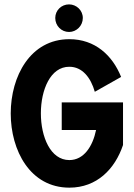

<svg xmlns="http://www.w3.org/2000/svg" viewBox="-20 -864 616 884"><path d="M297.9 -716.8C332 -716.8 361.3 -745.1 361.3 -781.2C361.3 -816.4 332 -843.8 297.9 -843.8C262.7 -843.8 234.4 -816.4 234.4 -781.2C234.4 -745.1 262.7 -716.8 297.9 -716.8ZM546.4 -392.6H264.2V-265.6H422.4C406.7 -189.5 365.7 -127 299.3 -127C124.5 -127 124.5 -557.6 299.3 -556.6C358.9 -556.6 397.9 -506.8 416.5 -441.4L537.6 -509.8C497.6 -609.4 417.5 -683.6 299.3 -683.6C-60.1 -683.6 -61 0 299.3 0C426.3 0 509.3 -85.9 546.4 -196.3Z"/></svg>

Font: Saman Dere
Style: Regular
Weight: 400
Designer: Tuna Ça_lar Gümü_
Foundry: Tuna Ça_lar Gümü_
Version: Version 1.001;hotconv 1.0.109;makeotfexe 2.5.65596